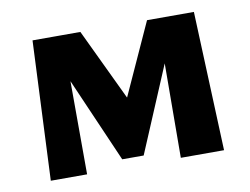

<svg xmlns="http://www.w3.org/2000/svg" viewBox="-55 -497 747 573"><g transform="rotate(-10 318.5 -211.0)"><path d="M56 0 75 -422H165L166 0ZM450 0 452 -353 493 -384 342 -26H277L135 -352L142 -422H220L336 -178H311L422 -422H564L581 0Z"/></g></svg>

Font: Ysabeau Office ExtraBold
Style: Regular
Weight: 800
Designer: Christian Thalmann (Catharsis Fonts)
Version: Version 2.001;gftools[0.9.30]; featfreeze: tnum,lnum,ss02